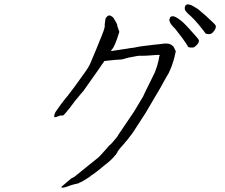

<svg xmlns="http://www.w3.org/2000/svg" viewBox="-20 -841 1040 888"><path d="M899 -727Q879 -751 865 -764Q851 -776 843.5 -784Q836 -792 835 -798Q833 -805 836 -812Q837 -817 842 -819Q847 -822 855 -820Q863 -819 874 -812Q887 -805 898 -797Q912 -785 932 -768Q976 -728 977.5 -723Q979 -718 977.5 -712Q976 -706 970 -698Q964 -690 959 -686.5Q954 -683 944 -683Q933 -684 930 -687Q930 -689 899 -727ZM821 -668Q794 -703 790 -708Q777 -721 771 -729Q765 -738 764 -745Q762 -751 766 -758Q767 -763 773 -765Q778 -767 785 -765Q793 -763 804 -755Q816 -747 826 -738Q840 -725 857 -706Q897 -662 899 -657Q901 -652 899 -646Q897 -640 890 -633Q883 -626 878 -623Q873 -620 861.5 -621Q850 -622 849 -626Q846 -634 821 -668ZM594 -227Q562 -184 558 -182V-181Q529 -149 525 -142Q523 -135 520 -133V-132Q516 -125 512 -122Q498 -103 464 -77Q449 -64 437 -55Q425 -46 419 -41Q413 -36 412 -36Q402 -30 393 -22L361 -2Q357 0 350 3H349Q343 8 338 8Q327 10 321 12Q313 15 311 15H310Q309 15 285 24Q269 29 265 26Q264 25 263 24Q265 23 267.5 20.5Q270 18 270 18Q273 16 292 -1Q308 -14 310 -16Q319 -20 325 -24L393 -79Q429 -108 433 -111Q440 -117 448 -126Q474 -155 475 -156Q481 -164 483 -166Q489 -170 499 -181Q526 -212 526 -215Q526 -216 527 -217Q592 -312 600 -325L642 -395Q647 -407 667 -447Q695 -503 696 -506Q711 -544 716 -576Q716 -580 718 -584L719 -587H715Q711 -587 706 -587Q702 -587 679 -585Q653 -583 638 -583Q626 -584 614 -582Q600 -579 588 -577Q575 -575 565 -572Q545 -566 542 -566Q527 -565 512 -564L464 -559H463L462 -558Q457 -549 453 -545Q438 -522 412 -486Q370 -427 367 -422Q361 -415 349.5 -401.5Q338 -388 333 -381H332Q328 -375 302 -341Q276 -308 270 -306Q264 -309 251 -304Q237 -298 233 -299Q230 -299 231 -307Q233 -319 243 -332Q259 -354 263 -360Q283 -387 295 -400Q295 -400 296 -402L322 -436L369 -501Q391 -531 399 -551Q399 -551 399 -552V-551Q409 -573 423 -608Q445 -662 451 -677Q468 -719 464 -725Q464 -729 467 -749Q468 -755 469 -757Q472 -762 477 -766Q484 -771 486 -770Q499 -766 505 -758Q521 -732 522 -727Q521 -722 532 -694Q510 -622 497 -612Q495 -610 495 -608L494 -605H497L502 -606L541 -612Q577 -617 585 -619Q592 -619 607 -622Q631 -627 635 -627Q683 -633 691 -634Q697 -635 720 -637Q743 -641 758 -639Q768 -638 781 -627Q782 -626 783 -624L793 -604Q790 -589 787 -577Q784 -565 781 -556Q775 -536 767 -518Q760 -500 749 -484Q730 -451 729 -448Q727 -443 693 -386Q654 -320 653 -318Q643 -303 623.5 -272.5Q604 -242 594 -227Z"/></svg>

Font: ToneOZ-Tsuipita-TC
Style: Tsuipita-TC
Weight: 400
Designer: :Jeffrey Xuan (Chih-Lin Hsuan)  :
Foundry: jeffreyx@gmail.com, cjkFonts.io
Version: Version 0.24071